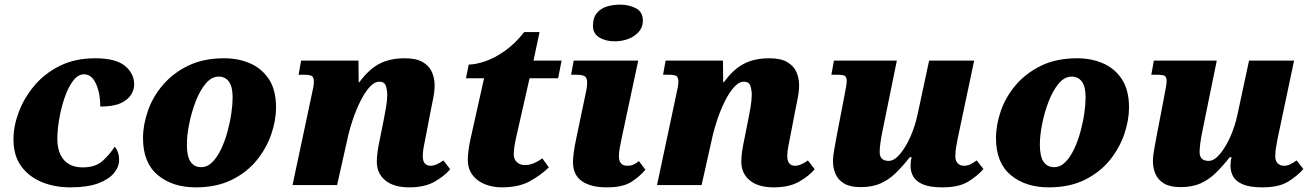

<svg xmlns="http://www.w3.org/2000/svg" viewBox="-20 -797 5650 827"><path d="M283 10Q215 10 159.5 -13Q104 -36 71 -81.5Q38 -127 38 -197Q38 -253 60.5 -313.5Q83 -374 127 -427Q171 -480 237 -513Q303 -546 390 -546Q479 -546 518.5 -513Q558 -480 558 -433Q558 -411 544.5 -389Q531 -367 499.5 -352.5Q468 -338 412 -338Q412 -395 393.5 -436Q375 -477 342 -477Q316 -477 294.5 -448.5Q273 -420 258 -375.5Q243 -331 235 -284Q227 -237 227 -199Q227 -141 255 -108.5Q283 -76 337 -76Q391 -76 422 -104Q453 -132 474 -165Q482 -157 487.5 -142Q493 -127 493 -107Q493 -78 470.5 -51Q448 -24 402 -7Q356 10 283 10Z M823 10Q723 10 659.5 -43Q596 -96 596 -202Q596 -259 617 -319.5Q638 -380 681.5 -431Q725 -482 790.5 -514Q856 -546 946 -546Q1007 -546 1057.5 -524Q1108 -502 1138.5 -455.5Q1169 -409 1169 -334Q1169 -279 1148.5 -219Q1128 -159 1086 -107Q1044 -55 978.5 -22.5Q913 10 823 10ZM846 -77Q873 -77 894.5 -98.5Q916 -120 932.5 -155Q949 -190 960 -230.5Q971 -271 976.5 -309.5Q982 -348 982 -377Q982 -424 966 -445.5Q950 -467 922 -467Q891 -467 866 -437Q841 -407 823 -360.5Q805 -314 795 -264Q785 -214 785 -174Q785 -123 801 -100Q817 -77 846 -77Z M1743 10Q1676 10 1639.5 -20Q1603 -50 1603 -101Q1603 -120 1606.5 -145Q1610 -170 1617 -202L1633 -282Q1637 -301 1642.5 -333Q1648 -365 1648 -389Q1648 -407 1642.5 -426Q1637 -445 1614 -445Q1592 -445 1571 -421Q1550 -397 1532 -360.5Q1514 -324 1500.5 -284.5Q1487 -245 1480 -214L1432 0H1240L1324 -395Q1327 -407 1329.5 -421.5Q1332 -436 1332 -446Q1332 -459 1326 -467Q1320 -475 1291 -475H1266L1277 -536H1524L1525 -443H1528Q1569 -499 1614.5 -522.5Q1660 -546 1724 -546Q1773 -546 1801 -529.5Q1829 -513 1840.5 -486.5Q1852 -460 1852 -429Q1852 -403 1845.5 -371.5Q1839 -340 1834 -314L1815 -215Q1810 -188 1805.5 -166.5Q1801 -145 1801 -125Q1801 -83 1835 -83Q1858 -83 1890 -106L1919 -68Q1895 -39 1852 -14.5Q1809 10 1743 10Z M2141 10Q2102 10 2068.5 -3.5Q2035 -17 2015 -43.5Q1995 -70 1995 -109Q1995 -127 1998 -149.5Q2001 -172 2005 -191L2065 -460H1987L1999 -519Q2028 -519 2068.5 -532.5Q2109 -546 2153.5 -577Q2198 -608 2238 -659H2304L2278 -536H2399L2384 -460H2261L2202 -200Q2197 -176 2195 -161Q2193 -146 2193 -132Q2193 -111 2206.5 -98.5Q2220 -86 2241 -86Q2261 -86 2280.5 -94.5Q2300 -103 2316 -115L2344 -76Q2309 -42 2261.5 -16Q2214 10 2141 10Z M2628 -619Q2589 -619 2561.5 -635.5Q2534 -652 2534 -686Q2534 -721 2551 -741Q2568 -761 2594.5 -769Q2621 -777 2651 -777Q2689 -777 2719 -761.5Q2749 -746 2749 -708Q2749 -680 2731.5 -660Q2714 -640 2686.5 -629.5Q2659 -619 2628 -619ZM2594 10Q2524 10 2486 -17Q2448 -44 2448 -99Q2448 -113 2451 -138Q2454 -163 2464 -210L2499 -377Q2503 -394 2506 -410.5Q2509 -427 2509 -442Q2509 -460 2500 -467.5Q2491 -475 2462 -475H2440L2451 -536H2729L2659 -208Q2652 -174 2649 -157.5Q2646 -141 2646 -123Q2646 -83 2682 -83Q2697 -83 2707.5 -87.5Q2718 -92 2732 -103L2760 -66Q2735 -36 2698.5 -13Q2662 10 2594 10Z M3313 10Q3246 10 3209.5 -20Q3173 -50 3173 -101Q3173 -120 3176.5 -145Q3180 -170 3187 -202L3203 -282Q3207 -301 3212.5 -333Q3218 -365 3218 -389Q3218 -407 3212.5 -426Q3207 -445 3184 -445Q3162 -445 3141 -421Q3120 -397 3102 -360.5Q3084 -324 3070.5 -284.5Q3057 -245 3050 -214L3002 0H2810L2894 -395Q2897 -407 2899.5 -421.5Q2902 -436 2902 -446Q2902 -459 2896 -467Q2890 -475 2861 -475H2836L2847 -536H3094L3095 -443H3098Q3139 -499 3184.5 -522.5Q3230 -546 3294 -546Q3343 -546 3371 -529.5Q3399 -513 3410.5 -486.5Q3422 -460 3422 -429Q3422 -403 3415.5 -371.5Q3409 -340 3404 -314L3385 -215Q3380 -188 3375.5 -166.5Q3371 -145 3371 -125Q3371 -83 3405 -83Q3428 -83 3460 -106L3489 -68Q3465 -39 3422 -14.5Q3379 10 3313 10Z M4040 10Q3985 10 3955 -3Q3925 -16 3913.5 -37Q3902 -58 3902 -83Q3902 -103 3907 -120H3899Q3869 -82 3839 -52.5Q3809 -23 3773 -7Q3737 9 3687 9Q3642 9 3616 -6.5Q3590 -22 3579 -47.5Q3568 -73 3568 -102Q3568 -127 3574 -157Q3580 -187 3584 -212L3618 -389Q3623 -414 3625 -427Q3627 -440 3627 -448Q3627 -462 3621 -468.5Q3615 -475 3586 -475H3561L3572 -536H3843L3782 -237Q3776 -209 3772.5 -184Q3769 -159 3769 -142Q3769 -104 3808 -104Q3832 -104 3857 -134Q3882 -164 3902 -209.5Q3922 -255 3932 -303L3982 -536H4176L4105 -200Q4101 -177 4098 -161Q4095 -145 4095 -123Q4095 -104 4105.5 -93.5Q4116 -83 4132 -83Q4147 -83 4159 -89Q4171 -95 4187 -106L4216 -69Q4190 -39 4150 -14.5Q4110 10 4040 10Z M4497 10Q4397 10 4333.5 -43Q4270 -96 4270 -202Q4270 -259 4291 -319.5Q4312 -380 4355.5 -431Q4399 -482 4464.5 -514Q4530 -546 4620 -546Q4681 -546 4731.5 -524Q4782 -502 4812.5 -455.5Q4843 -409 4843 -334Q4843 -279 4822.5 -219Q4802 -159 4760 -107Q4718 -55 4652.5 -22.5Q4587 10 4497 10ZM4520 -77Q4547 -77 4568.5 -98.5Q4590 -120 4606.5 -155Q4623 -190 4634 -230.5Q4645 -271 4650.5 -309.5Q4656 -348 4656 -377Q4656 -424 4640 -445.5Q4624 -467 4596 -467Q4565 -467 4540 -437Q4515 -407 4497 -360.5Q4479 -314 4469 -264Q4459 -214 4459 -174Q4459 -123 4475 -100Q4491 -77 4520 -77Z M5418 10Q5363 10 5333 -3Q5303 -16 5291.5 -37Q5280 -58 5280 -83Q5280 -103 5285 -120H5277Q5247 -82 5217 -52.5Q5187 -23 5151 -7Q5115 9 5065 9Q5020 9 4994 -6.5Q4968 -22 4957 -47.5Q4946 -73 4946 -102Q4946 -127 4952 -157Q4958 -187 4962 -212L4996 -389Q5001 -414 5003 -427Q5005 -440 5005 -448Q5005 -462 4999 -468.5Q4993 -475 4964 -475H4939L4950 -536H5221L5160 -237Q5154 -209 5150.5 -184Q5147 -159 5147 -142Q5147 -104 5186 -104Q5210 -104 5235 -134Q5260 -164 5280 -209.5Q5300 -255 5310 -303L5360 -536H5554L5483 -200Q5479 -177 5476 -161Q5473 -145 5473 -123Q5473 -104 5483.5 -93.5Q5494 -83 5510 -83Q5525 -83 5537 -89Q5549 -95 5565 -106L5594 -69Q5568 -39 5528 -14.5Q5488 10 5418 10Z"/></svg>

Font: Noto Serif Black
Style: Italic
Weight: 900
Italic angle: -12°
Designer: Monotype Design Team
Foundry: Monotype Imaging Inc.
Version: Version 2.013